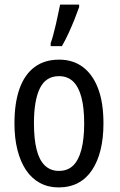

<svg xmlns="http://www.w3.org/2000/svg" viewBox="-20 -807 522 837"><path d="M431 -269Q431 -205 418.5 -154Q406 -103 381.5 -66Q357 -29 320.5 -9.5Q284 10 235 10Q190 10 154 -9.5Q118 -29 93.5 -65.5Q69 -102 56 -153.5Q43 -205 43 -269Q43 -358 65 -420Q87 -482 130.5 -514.5Q174 -547 238 -547Q298 -547 341 -515Q384 -483 407.5 -421.5Q431 -360 431 -269ZM128 -269Q128 -202 139.5 -155.5Q151 -109 175.5 -85.5Q200 -62 237 -62Q275 -62 299 -85.5Q323 -109 335 -155.5Q347 -202 347 -269Q347 -337 335 -382.5Q323 -428 299 -451.5Q275 -475 237 -475Q180 -475 154 -422.5Q128 -370 128 -269ZM201 -619Q206 -632 212 -654.5Q218 -677 224 -702.5Q230 -728 234.5 -751Q239 -774 242 -787H325V-776Q317 -753 305 -723Q293 -693 279 -662.5Q265 -632 250 -606H201Z"/></svg>

Font: Noto Sans Display Condensed
Style: Regular
Weight: 400
Width: 3
Designer: Monotype Design Team
Foundry: Monotype Imaging Inc.
Version: Version 2.003